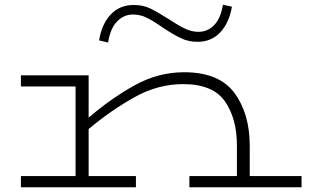

<svg xmlns="http://www.w3.org/2000/svg" viewBox="-20 -788 1303 808"><path d="M1249 -47V0H777V-47H977V-177Q977 -289 926.5 -361.5Q876 -434 750 -434Q645 -434 547 -379.5Q449 -325 353 -245V-47H552V0H68V-47H298V-424H68V-471H353V-293Q449 -375 547.5 -429.5Q646 -484 755 -484Q902 -484 966.5 -397Q1031 -310 1031 -174V-47ZM665 -672Q625 -700 597.5 -713.5Q570 -727 540 -727Q501 -727 472.5 -697.5Q444 -668 435 -609L397 -618Q408 -686 445.5 -726.5Q483 -767 543 -767Q582 -767 612 -752.5Q642 -738 691 -707Q730 -681 758.5 -667.5Q787 -654 815 -654Q854 -654 881.5 -682.5Q909 -711 918 -768L956 -760Q945 -693 907.5 -652.5Q870 -612 811 -612Q774 -612 742 -627Q710 -642 665 -672Z"/></svg>

Font: BioRhyme Expanded Light
Style: Regular
Weight: 300
Width: 7
Designer: Aoife Mooney
Foundry: Aoife Mooney Type
Version: Version 1.000